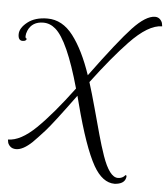

<svg xmlns="http://www.w3.org/2000/svg" viewBox="-60 -667 726 829"><g transform="rotate(5 302.5 -253.0)"><path d="M34.4 -512Q28.8 -498.4 28.8 -488Q28.8 -477.6 35.2 -477.6Q33.6 -466.4 17.6 -466.4Q-1.6 -466.4 -1.6 -493.6Q-1.6 -520.8 30.8 -546.4Q63.2 -572 116.8 -572Q181.6 -572 228.4 -510.8Q275.2 -449.6 311.2 -343.2Q427.2 -500.8 482.8 -560Q538.4 -619.2 578.4 -620Q592.8 -620 601.6 -610.4Q610.4 -600.8 611.2 -591.2L612.8 -581.6Q552.8 -581.6 472.8 -497.6Q405.6 -427.2 320.8 -314.4Q335.2 -268.8 353.2 -202.8Q371.2 -136.8 383.6 -91.6Q396 -46.4 411.2 -2.4Q442.4 87.2 479.2 87.2Q499.2 87.2 511.2 72Q518.4 72 514.4 85.6Q507.2 111.2 467.2 113.6Q414.4 113.6 375.2 44.8Q331.2 -32.8 283.2 -217.6Q277.6 -240 274.4 -251.2Q180.8 -123.2 150.4 -89.6Q120 -56 99.2 -35.2Q60 1.6 30.4 1.6Q13.6 1.6 4 -8Q-5.6 -17.6 -6.4 -27.2L-8 -36.8Q46.4 -36.8 112.8 -101.2Q179.2 -165.6 265.6 -281.6Q208.8 -484.8 153.6 -532Q129.6 -552.8 100.8 -552.8Q52 -552.8 34.4 -512Z"/></g></svg>

Font: Euphoria Script
Style: Regular
Weight: 400
Designer: Sabrina Mariela Lopez
Foundry: Sabrina Mariela Lopez
Version: Version 1.002